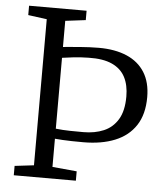

<svg xmlns="http://www.w3.org/2000/svg" viewBox="-53 -790 726 838"><g transform="rotate(5 310.0 -371.5)"><path d="M122.5 -51V-691L40.5 -702V-743H292.5V-702L203.5 -691V-576.5Q222 -578 240.8 -579.8Q259.5 -581.5 279.2 -583Q299 -584.5 319.2 -585.5Q339.5 -586.5 360 -586.5Q431.5 -586.5 482.8 -564.5Q534 -542.5 561.5 -498.8Q589 -455 589 -390Q589 -315 557 -266.2Q525 -217.5 466.5 -193.8Q408 -170 328 -170Q300.5 -170 278 -170.5Q255.5 -171 237.2 -172Q219 -173 203.5 -174.5V-51L310.5 -41V0H38.5V-41ZM325 -214Q374.5 -214 413.5 -230.5Q452.5 -247 475.2 -284.5Q498 -322 498 -385Q498 -435 479.8 -470Q461.5 -505 422.2 -523Q383 -541 319.5 -539.5Q286.5 -539 256 -535.8Q225.5 -532.5 203.5 -529V-218.5Q235 -215 266.2 -214.5Q297.5 -214 325 -214Z"/></g></svg>

Font: Merriweather 24pt Light
Style: Regular
Weight: 300
Designer: Eben Sorkin
Foundry: Eben Sorkin
Version: Version 2.100